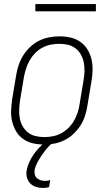

<svg xmlns="http://www.w3.org/2000/svg" viewBox="-20 -708 540 951"><path d="M199 8Q171 8 144 2Q117 -4 95.5 -19Q74 -34 60.5 -56.5Q47 -79 40.5 -105Q34 -131 35 -159Q36 -187 40 -215L60 -335Q64 -361 72.5 -386Q81 -411 95 -433.5Q109 -456 129 -475Q149 -494 173 -506Q197 -518 223 -523Q249 -528 274 -528Q302 -528 329 -522Q356 -516 377.5 -501Q399 -486 413 -463.5Q427 -441 433 -415Q439 -389 438.5 -361Q438 -333 433 -305L413 -185Q409 -159 401 -134Q393 -109 378.5 -86.5Q364 -64 344 -45Q324 -26 300 -14Q276 -2 250 3Q224 8 199 8ZM200 -29Q220 -29 241.5 -33Q263 -37 282.5 -47.5Q302 -58 318.5 -74Q335 -90 346 -109Q357 -128 364 -149Q371 -170 374 -191L394 -311Q398 -333 398.5 -355Q399 -377 395 -398Q391 -419 381 -437Q371 -455 354.5 -468Q338 -481 317.5 -486Q297 -491 274 -491Q254 -491 232.5 -487Q211 -483 191 -472.5Q171 -462 155 -446Q139 -430 128 -411Q117 -392 110 -371Q103 -350 99 -329L79 -209Q76 -187 75 -165Q74 -143 78 -122Q82 -101 92 -83Q102 -65 118.5 -52Q135 -39 156 -34Q177 -29 200 -29ZM192 223Q174 223 157.5 217.5Q141 212 129.5 200Q118 188 113.5 171Q109 154 112 136Q116 115 125 95Q134 75 147 56.5Q160 38 175.5 22Q191 6 209 -8H240L239 0Q223 14 210 30Q197 46 185.5 63Q174 80 164.5 98Q155 116 151 135Q150 146 152.5 156.5Q155 167 162.5 174Q170 181 180.5 184.5Q191 188 203 188Q209 188 216 187Q223 186 229 183L223 219Q216 221 208 222Q200 223 192 223ZM155 -652V-688H455V-652Z"/></svg>

Font: Iosevka Extralight Oblique
Style: Regular
Weight: 200
Italic angle: -9°
Monospace: yes
Designer: Belleve Invis
Foundry: Belleve Invis
Version: Version 32.5.0; ttfautohint (v1.8.4)